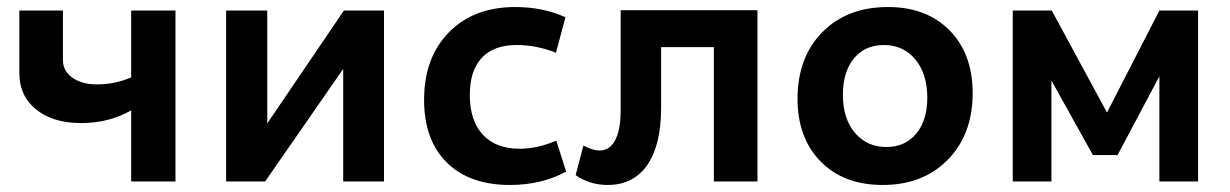

<svg xmlns="http://www.w3.org/2000/svg" viewBox="-20 -516 3499 546"><path d="M211 -166Q131 -166 83 -204.5Q35 -243 35 -308V-486H159V-345Q159 -314 186 -295Q213 -276 255 -276Q307 -276 353 -296V-486H479V0H353V-202Q289 -166 211 -166Z M623 0V-486H740V-165L958 -486H1072V0H956V-320L734 0Z M1430 10Q1315 10 1250.5 -54Q1186 -118 1186 -232Q1186 -352 1256.5 -424Q1327 -496 1445 -496Q1524 -496 1588 -467L1561 -366Q1506 -388 1449 -388Q1384 -388 1350 -351.5Q1316 -315 1316 -246Q1316 -173 1353 -133Q1390 -93 1458 -93Q1508 -93 1562 -116L1590 -28Q1520 10 1430 10Z M1708 10Q1657 10 1617 -18L1639 -102Q1666 -88 1685 -88Q1714 -88 1729.5 -117.5Q1745 -147 1745 -202V-487H2134V0H2010V-382H1860V-209Q1860 -103 1820.5 -46.5Q1781 10 1708 10Z M2490 10Q2379 10 2313.5 -57Q2248 -124 2248 -235Q2248 -353 2318.5 -424.5Q2389 -496 2505 -496Q2615 -496 2680.5 -429.5Q2746 -363 2746 -251Q2746 -134 2675.5 -62Q2605 10 2490 10ZM2501 -98Q2554 -98 2585.5 -136Q2617 -174 2617 -238Q2617 -306 2583 -347Q2549 -388 2493 -388Q2440 -388 2408.5 -350Q2377 -312 2377 -246Q2377 -179 2411 -138.5Q2445 -98 2501 -98Z M2860 0V-486H2971L3128 -196L3277 -486H3387V0H3277V-299L3158 -75H3088L2970 -287V0Z"/></svg>

Font: Cantarell
Style: Bold
Weight: 700
Designer: Dave Crossland, Nikolaus Waxweiler, Florian Fecher, Jacques Le Bailly, Eben Sorkin, Alexei Vanyashin, Alexios Zavras, Em
Version: Version 0.303